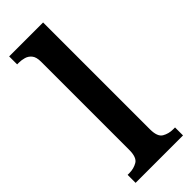

<svg xmlns="http://www.w3.org/2000/svg" viewBox="-251 -788 816 816"><g transform="rotate(-45 157.0 -380.0)"><path d="M15 0V-48H26Q52 -48 73.5 -60.5Q95 -73 95 -118V-648Q95 -676 84 -689.5Q73 -703 57 -707.5Q41 -712 26 -712H15V-760H219V-118Q219 -73 240.5 -60.5Q262 -48 288 -48H300V0Z"/></g></svg>

Font: Noto Serif Thai SemiCondensed SemiBold
Style: Regular
Weight: 600
Width: 4
Designer: Monotype Design Team
Foundry: Monotype Imaging Inc.
Version: Version 2.002; ttfautohint (v1.8.4.7-5d5b)